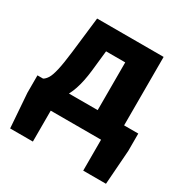

<svg xmlns="http://www.w3.org/2000/svg" viewBox="-155 -625 894 925"><g transform="rotate(30 292.0 -162.0)"><path d="M151.6 0V172H25.1L11.2 -18.6V-115.3H572.1V-18.6L558.2 172H431.6V0ZM346.2 -43V-380.8H239.6L227.1 -265.8Q219.9 -203 204.9 -158.6Q189.9 -114.2 167.3 -86.1Q144.8 -58 116.2 -44.4Q87.5 -30.8 54 -29.8L42.4 -115.3Q54.1 -121.7 64.3 -137.8Q74.5 -153.9 83.2 -191.4Q91.9 -228.9 100.2 -299.1L123.3 -496.1H493.2V-43Z"/></g></svg>

Font: SourceSans3VF
Style: Regular
Weight: 200
Designer: Paul D. Hunt
Foundry: Adobe
Version: Version 3.052;hotconv 1.1.0;makeotfexe 2.6.0